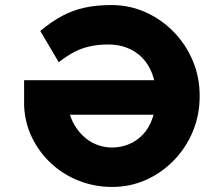

<svg xmlns="http://www.w3.org/2000/svg" viewBox="-20 -730 886 760"><path d="M423.4 10Q356.4 10 294.9 -13.5Q233.4 -37 185.4 -80.5Q137.4 -124 107.9 -183Q78.4 -242 75.4 -313V-412.5H713.4L722.4 -275.9H257Q265.6 -247.4 282.2 -223.5Q298.7 -199.5 320.4 -182Q342 -164.5 368.8 -155.3Q395.5 -146.1 423.4 -146.1Q459.5 -146.1 491.4 -159.7Q523.4 -173.2 547.2 -199.1Q571 -225 584.1 -263.4Q597.2 -301.8 597.2 -351Q597.2 -399.2 582.8 -437.3Q568.3 -475.4 543.2 -501.2Q518.2 -526.9 484 -540.4Q449.9 -553.9 408.9 -553.9Q369.8 -553.9 337 -546.8Q304.3 -539.7 274.6 -524.5Q244.9 -509.3 212.6 -483.6L139.4 -607.6Q183.7 -644.3 225.7 -666.8Q267.7 -689.3 314.8 -699.6Q361.8 -710 420.4 -710Q492.4 -710 555.4 -682Q618.4 -654 666.9 -604.5Q715.4 -555 742.9 -490Q770.4 -425 770.4 -350Q770.4 -275 743.4 -210Q716.4 -145 668.4 -95.5Q620.4 -46 557.9 -18Q495.4 10 423.4 10Z"/></svg>

Font: Lexend Exa
Style: Regular
Weight: 400
Designer: Bonnie Shaver-Troup, Thomas Jockin
Foundry: Lexend
Version: Version 1.007